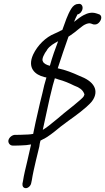

<svg xmlns="http://www.w3.org/2000/svg" viewBox="-20 -775 548 1001"><path d="M46 -16H58C67 -16 77 -16 94 -17C108 -17 125 -19 142 -22L122 66C114 99 104 140 100 168L97 183C96 196 102 206 115 206C126 206 141 194 143 178L146 164C150 137 159 97 167 63L185 -11C186 -21 188 -31 191 -42C195 -44 202 -48 208 -51H209C230 -62 258 -83 295 -114C359 -163 382 -175 430 -217C444 -230 454 -239 461 -249C480 -275 482 -302 471 -323C458 -349 427 -367 395 -379C358 -396 323 -410 281 -419C299 -475 319 -533 337 -584L349 -592C362 -601 377 -612 392 -625C406 -636 416 -644 423 -647C433 -652 446 -656 455 -652L466 -648C472 -647 481 -646 490 -652C504 -662 513 -682 505 -694C502 -698 500 -700 492 -702L483 -705C458 -713 437 -707 416 -696C404 -690 383 -675 366 -661C371 -675 378 -688 384 -700C395 -701 407 -713 410 -728C413 -743 405 -755 393 -755H392L386 -754C373 -754 361 -745 351 -729C331 -696 320 -660 305 -619C304 -619 302 -617 301 -617H300C288 -610 276 -605 265 -600C218 -581 176 -539 153 -491C121 -421 162 -385 212 -373C215 -372 218 -372 222 -371C214 -346 207 -317 201 -289C192 -256 185 -222 177 -188C169 -154 162 -122 156 -92L153 -77C139 -74 118 -73 106 -73H105C90 -72 80 -72 71 -72H59C45 -72 28 -60 24 -44C21 -30 32 -16 46 -16ZM225 -515C240 -537 261 -548 283 -560C269 -523 252 -477 240 -432C223 -436 208 -444 204 -454C195 -466 211 -496 225 -514ZM419 -279C417 -270 408 -263 397 -253C351 -213 334 -203 277 -154C245 -127 219 -107 203 -98C209 -127 216 -158 223 -190C231 -224 237 -258 246 -292C252 -318 258 -342 266 -367C271 -366 277 -363 284 -361C314 -353 340 -342 366 -329C393 -319 409 -308 417 -291C420 -286 420 -283 420 -281Z"/></svg>

Font: Stray Cat
Style: BdCnObl
Weight: 700
Version: Version 1.0